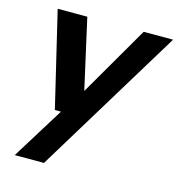

<svg xmlns="http://www.w3.org/2000/svg" viewBox="-107 -595 843 908"><g transform="rotate(15 314.5 -140.5)"><path d="M47 220 205 -35H175L64 -501H209L286 -158L485 -501H629L190 220Z"/></g></svg>

Font: DM Sans 18pt
Style: Bold Italic
Weight: 700
Italic angle: -10°
Designer: Colophon Foundry, Jonny Pinhorn
Foundry: Colophon Foundry
Version: Version 4.004;gftools[0.9.30]